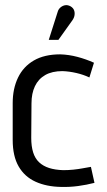

<svg xmlns="http://www.w3.org/2000/svg" viewBox="-20 -725 422 756"><path d="M265 -645Q272 -655 273.5 -665.5Q275 -676 271.5 -685Q268 -694 258 -700Q247 -706 237 -704.5Q227 -703 218.5 -696Q210 -689 207 -678L172 -568H210ZM332 -420 350 -478Q319 -492 285 -501Q251 -510 217 -511Q155 -511 113.5 -487Q72 -463 51 -419.5Q30 -376 30 -319V-174Q30 -110 53.5 -69.5Q77 -29 120 -9.5Q163 10 220 11Q254 12 287.5 7.5Q321 3 352 -5L338 -68Q339 -68 329.5 -66.5Q320 -65 304 -62Q288 -59 268.5 -57Q249 -55 229 -55Q197 -56 173.5 -63.5Q150 -71 134 -86Q118 -101 110.5 -125Q103 -149 103 -182L104 -318Q104 -357 117.5 -385.5Q131 -414 158 -429.5Q185 -445 226 -445Q253 -444 281 -437.5Q309 -431 332 -420Z"/></svg>

Font: Advent Pro Medium
Style: Regular
Weight: 500
Designer: VivaRado, Andreas Kalpakidis
Foundry: VivaRado, Andreas Kalpakidis
Version: Version 3.000